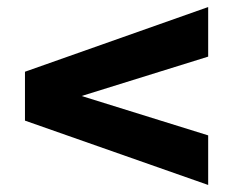

<svg xmlns="http://www.w3.org/2000/svg" viewBox="-20 -581 662 546"><path d="M572 -55 51 -238V-377L572 -561V-420L212 -308L572 -196Z"/></svg>

Font: Georama Extended
Style: Bold
Weight: 700
Width: 7
Designer: Jean-Baptiste Levee
Foundry: Production Type
Version: Version 1.000